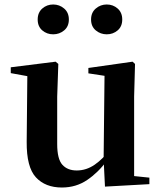

<svg xmlns="http://www.w3.org/2000/svg" viewBox="-20 -820 718 856"><path d="M256 16Q182 16 140 -29.5Q98 -75 99 -188L102 -498L132 -475L28 -494V-520L228 -545L240 -535L235 -389V-178Q235 -111 258 -85.5Q281 -60 322 -60Q365 -60 402.5 -86Q440 -112 470 -154L503 -103H456Q418 -51 368.5 -17.5Q319 16 256 16ZM448 12 442 -109V-112L446 -482L374 -493V-517L571 -545L582 -535L578 -389V-35L646 -28V1ZM217 -667Q189 -667 168.5 -684.5Q148 -702 148 -733Q148 -764 168.5 -782Q189 -800 217 -800Q245 -800 266 -782Q287 -764 287 -733Q287 -702 266 -684.5Q245 -667 217 -667ZM456 -667Q428 -667 407 -684.5Q386 -702 386 -733Q386 -764 407 -782Q428 -800 456 -800Q484 -800 504.5 -782Q525 -764 525 -733Q525 -702 504.5 -684.5Q484 -667 456 -667Z"/></svg>

Font: Noto Serif TC
Style: Bold
Weight: 700
Designer: Ryoko NISHIZUKA 西塚涼子 (kana & ideographs); Frank Grießhammer (Latin, Greek & Cyrillic); Wenlong ZHANG 张文龙 (bopomofo); San
Foundry: Adobe
Version: Version 2.002-H1;hotconv 1.1.0;makeotfexe 2.6.0